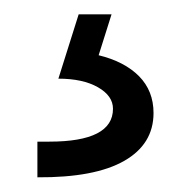

<svg xmlns="http://www.w3.org/2000/svg" viewBox="-20 -20 266 268"><path d="M48.8 177.7Q137.7 177.7 137.7 131.8Q137.7 113.8 116.7 101.8Q95.7 89.8 61.5 89.8L89.8 0H135.7L117.7 57.1Q153.8 65.9 174.1 86.4Q194.3 106.9 194.3 137.7Q194.3 181.2 153.3 204.6Q112.3 228 32.2 227.5V177.7Z"/></svg>

Font: Reddit Sans Vanilla
Style: Regular
Weight: 400
Designer: Stephen Hutchings
Foundry: Reddit
Version: Version 1.013